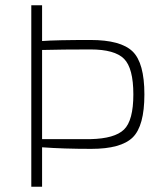

<svg xmlns="http://www.w3.org/2000/svg" viewBox="-20 -710 625 730"><path d="M140 -690V-554Q192 -558 324 -558Q439 -558 484 -514.5Q529 -471 529 -351Q529 -231 484.5 -187.5Q440 -144 327 -144Q220 -144 140 -150V0H99V-550V-690ZM140 -181H324Q416 -183 451.5 -217.5Q487 -252 487 -351Q487 -451 451.5 -486.5Q416 -522 324 -522Q218 -522 140 -520Z"/></svg>

Font: Exo 2.0 Extra Light
Style: Regular
Weight: 250
Designer: Natanael Gama
Version: Version 1.001;PS 001.001;hotconv 1.0.70;makeotf.lib2.5.58329